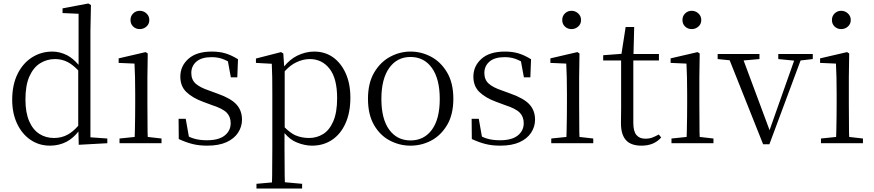

<svg xmlns="http://www.w3.org/2000/svg" viewBox="-20 -822 5016 1102"><path d="M267 14Q204 14 155 -19.5Q106 -53 78 -112.5Q50 -172 50 -249Q50 -335 80.5 -397Q111 -459 163.5 -492.5Q216 -526 281 -526Q323 -526 365 -505Q399 -487 431 -450V-743L339 -747V-774L487 -802L502 -793L499 -643V-34L596 -27V0L432 9L430 -67Q400 -29 363 -9Q319 14 267 14ZM429 -418Q398 -450 370 -465Q336 -483 296 -483Q249 -483 210.5 -459Q172 -435 149 -384Q126 -333 126 -251Q126 -176 147.5 -126.5Q169 -77 206 -53.5Q243 -30 290 -30Q333 -30 368 -49Q398 -65 429 -100Z M666 0V-27L753 -36Q754 -49 754 -65Q755 -106 755.5 -150Q756 -194 756 -227V-285Q756 -335 755 -377.5Q754 -420 752 -457L661 -461V-487L816 -523L828 -515L826 -378V-227Q826 -194 826.5 -150Q827 -106 827 -65Q827 -49 828 -36L907 -27V0ZM782 -655Q760 -655 744.5 -669.5Q729 -684 729 -707Q729 -730 744.5 -745Q760 -760 782 -760Q804 -760 820.5 -745Q837 -730 837 -707Q837 -684 820.5 -669.5Q804 -655 782 -655Z M1169 14Q1122 14 1084.5 4.5Q1047 -5 1006 -24L1005 -140H1046L1064 -38Q1078 -31 1092 -27Q1123 -17 1168 -17Q1236 -17 1270 -44.5Q1304 -72 1304 -115Q1304 -152 1281 -175.5Q1258 -199 1196 -219L1145 -238Q1085 -260 1050 -293.5Q1015 -327 1015 -382Q1015 -443 1061.5 -484.5Q1108 -526 1196 -526Q1240 -526 1274.5 -515.5Q1309 -505 1346 -482L1342 -378H1305L1288 -470Q1271 -479 1254 -485Q1226 -494 1195 -494Q1137 -494 1107.5 -468.5Q1078 -443 1078 -403Q1078 -365 1102.5 -342.5Q1127 -320 1181 -302L1230 -284Q1306 -257 1337.5 -222Q1369 -187 1369 -135Q1369 -95 1346.5 -60.5Q1324 -26 1280 -6Q1236 14 1169 14Z M1452 260V233L1541 225Q1541 207 1542 188Q1542 148 1542.5 106.5Q1543 65 1543 30V-282Q1543 -334 1542.5 -376.5Q1542 -419 1540 -456L1449 -461V-486L1593 -523L1606 -515L1611 -441Q1645 -482 1685 -502Q1734 -526 1783 -526Q1845 -526 1891 -493.5Q1937 -461 1964 -401.5Q1991 -342 1991 -261Q1991 -176 1963 -114Q1935 -52 1885.5 -19Q1836 14 1771 14Q1728 14 1682 -5Q1645 -20 1613 -58V30Q1613 64 1613.5 105.5Q1614 147 1614 187Q1614 207 1615 224L1714 233V260ZM1614 -91Q1645 -60 1674 -46Q1711 -30 1754 -30Q1798 -30 1834.5 -52.5Q1871 -75 1893 -126Q1915 -177 1915 -259Q1915 -372 1871.5 -427.5Q1828 -483 1758 -483Q1719 -483 1680 -464Q1649 -450 1614 -413Z M2336 14Q2273 14 2217 -15.5Q2161 -45 2126.5 -105Q2092 -165 2092 -255Q2092 -345 2127.5 -405.5Q2163 -466 2219 -496Q2275 -526 2336 -526Q2399 -526 2455 -496Q2511 -466 2546.5 -405.5Q2582 -345 2582 -255Q2582 -165 2546.5 -105Q2511 -45 2455.5 -15.5Q2400 14 2336 14ZM2336 -16Q2414 -16 2459 -77.5Q2504 -139 2504 -254Q2504 -369 2459 -432Q2414 -495 2336 -495Q2259 -495 2214 -432Q2169 -369 2169 -254Q2169 -139 2214 -77.5Q2259 -16 2336 -16Z M2851 14Q2804 14 2766.5 4.5Q2729 -5 2688 -24L2687 -140H2728L2746 -38Q2760 -31 2774 -27Q2805 -17 2850 -17Q2918 -17 2952 -44.5Q2986 -72 2986 -115Q2986 -152 2963 -175.5Q2940 -199 2878 -219L2827 -238Q2767 -260 2732 -293.5Q2697 -327 2697 -382Q2697 -443 2743.5 -484.5Q2790 -526 2878 -526Q2922 -526 2956.5 -515.5Q2991 -505 3028 -482L3024 -378H2987L2970 -470Q2953 -479 2936 -485Q2908 -494 2877 -494Q2819 -494 2789.5 -468.5Q2760 -443 2760 -403Q2760 -365 2784.5 -342.5Q2809 -320 2863 -302L2912 -284Q2988 -257 3019.5 -222Q3051 -187 3051 -135Q3051 -95 3028.5 -60.5Q3006 -26 2962 -6Q2918 14 2851 14Z M3144 0V-27L3231 -36Q3232 -49 3232 -65Q3233 -106 3233.5 -150Q3234 -194 3234 -227V-285Q3234 -335 3233 -377.5Q3232 -420 3230 -457L3139 -461V-487L3294 -523L3306 -515L3304 -378V-227Q3304 -194 3304.5 -150Q3305 -106 3305 -65Q3305 -49 3306 -36L3385 -27V0ZM3260 -655Q3238 -655 3222.5 -669.5Q3207 -684 3207 -707Q3207 -730 3222.5 -745Q3238 -760 3260 -760Q3282 -760 3298.5 -745Q3315 -730 3315 -707Q3315 -684 3298.5 -669.5Q3282 -655 3260 -655Z M3662 14Q3601 14 3572.5 -18Q3544 -50 3544 -115Q3544 -138 3544.5 -156.5Q3545 -175 3545 -201V-475H3442V-505L3547 -513L3571 -667H3620L3616 -512H3762V-475H3615V-116Q3615 -69 3632.5 -47.5Q3650 -26 3684 -26Q3707 -26 3724 -32.5Q3741 -39 3761 -50L3775 -33Q3755 -10 3727 2Q3699 14 3662 14Z M3834 0V-27L3921 -36Q3922 -49 3922 -65Q3923 -106 3923.5 -150Q3924 -194 3924 -227V-285Q3924 -335 3923 -377.5Q3922 -420 3920 -457L3829 -461V-487L3984 -523L3996 -515L3994 -378V-227Q3994 -194 3994.5 -150Q3995 -106 3995 -65Q3995 -49 3996 -36L4075 -27V0ZM3950 -655Q3928 -655 3912.5 -669.5Q3897 -684 3897 -707Q3897 -730 3912.5 -745Q3928 -760 3950 -760Q3972 -760 3988.5 -745Q4005 -730 4005 -707Q4005 -684 3988.5 -669.5Q3972 -655 3950 -655Z M4360 6 4168 -476 4099 -483V-512H4339V-483L4248 -475L4397 -75L4538 -474L4447 -483V-512H4645V-483L4575 -475L4396 6Z M4692 0V-27L4779 -36Q4780 -49 4780 -65Q4781 -106 4781.5 -150Q4782 -194 4782 -227V-285Q4782 -335 4781 -377.5Q4780 -420 4778 -457L4687 -461V-487L4842 -523L4854 -515L4852 -378V-227Q4852 -194 4852.5 -150Q4853 -106 4853 -65Q4853 -49 4854 -36L4933 -27V0ZM4808 -655Q4786 -655 4770.5 -669.5Q4755 -684 4755 -707Q4755 -730 4770.5 -745Q4786 -760 4808 -760Q4830 -760 4846.5 -745Q4863 -730 4863 -707Q4863 -684 4846.5 -669.5Q4830 -655 4808 -655Z"/></svg>

Font: Early Summer Mincho Light
Style: Regular
Weight: 300
Designer: GuiWonder
Version: Version 1.002